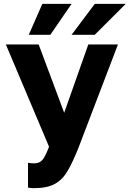

<svg xmlns="http://www.w3.org/2000/svg" viewBox="-20 -760 670 993"><path d="M154.8 213.2Q139.8 213.2 124.8 210.2V81.8Q139.8 84.8 154.8 84.8Q175.2 84.8 188.1 76.7Q201 68.5 211.3 49.3Q221.7 30.2 233.7 -1L10.3 -530H180L312 -176.7L436.7 -530H590L387.5 0Q358 75.2 330.8 122.3Q303.5 169.5 263.4 191.3Q223.3 213.2 154.8 213.2ZM240.2 -580H128.7L199 -740H350.3ZM470 -580H350.2L470.3 -740H630.2Z"/></svg>

Font: Golos Text
Style: Regular
Weight: 400
Designer: A.Korolkova, Vitaly Kuzmin
Foundry: ParaType Ltd
Version: Version 2.004